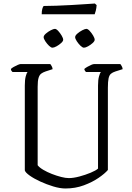

<svg xmlns="http://www.w3.org/2000/svg" viewBox="-20 -1071 751 1091"><path d="M352 0Q321 0 283 -11.5Q245 -23 209 -39.5Q173 -56 148.5 -73.5Q124 -91 121 -103V-585Q121 -617 126 -636.5Q131 -656 137 -662H51Q49 -663 45.5 -668Q42 -673 42 -679Q46 -684 57.5 -690.5Q69 -697 80.5 -702Q92 -707 97 -707H266Q269 -703 273.5 -695.5Q278 -688 279 -678L239 -665Q224 -660 214 -652.5Q204 -645 199 -628Q194 -611 194 -578V-132Q204 -119 226 -106Q248 -93 275 -82.5Q302 -72 327.5 -65.5Q353 -59 371 -59Q397 -59 431 -68Q465 -77 495 -89.5Q525 -102 537 -113V-585Q537 -617 542.5 -636.5Q548 -656 553 -662H469Q466 -664 463 -668.5Q460 -673 459 -679Q464 -684 475 -690.5Q486 -697 497.5 -702Q509 -707 515 -707H664Q667 -703 671.5 -695.5Q676 -688 677 -678L636 -665Q620 -660 610.5 -652Q601 -644 597 -626Q593 -608 593 -573V-105Q576 -85 540.5 -60.5Q505 -36 456.5 -18Q408 0 352 0ZM457 -800Q449 -800 437.5 -811Q426 -822 416.5 -836.5Q407 -851 407 -860Q407 -869 419.5 -880Q432 -891 447.5 -899Q463 -907 471 -907Q479 -907 490 -895Q501 -883 509.5 -868.5Q518 -854 518 -845Q518 -837 506.5 -826.5Q495 -816 480.5 -808Q466 -800 457 -800ZM278 -800Q270 -800 258.5 -811Q247 -822 237.5 -836.5Q228 -851 228 -860Q228 -869 240.5 -880Q253 -891 268.5 -899Q284 -907 292 -907Q300 -907 311 -895Q322 -883 330.5 -868.5Q339 -854 339 -845Q339 -837 327.5 -826.5Q316 -816 301.5 -808Q287 -800 278 -800ZM217 -990Q217 -1009 220.5 -1021Q224 -1033 228 -1037Q258 -1037 300.5 -1038.5Q343 -1040 387 -1042.5Q431 -1045 466.5 -1047.5Q502 -1050 519 -1051L529 -1042Q528 -1025 524.5 -1011Q521 -997 518 -990Z"/></svg>

Font: Texturina 72pt Light
Style: Regular
Weight: 300
Designer: Guillermo Torres Carreño
Foundry: Omnibus-Type
Version: Version 1.002; ttfautohint (v1.8.3)